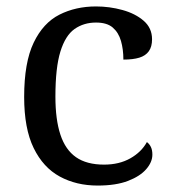

<svg xmlns="http://www.w3.org/2000/svg" viewBox="-20 -566 532 596"><path d="M283 10Q217 10 165.5 -18Q114 -46 84.5 -106.5Q55 -167 55 -265Q55 -372 84.5 -433.5Q114 -495 164.5 -520.5Q215 -546 278 -546Q320 -546 360 -535Q400 -524 426 -501.5Q452 -479 452 -444Q452 -421 442 -407Q432 -393 412.5 -387Q393 -381 363 -381Q363 -413 355.5 -439Q348 -465 330 -480.5Q312 -496 278 -496Q240 -496 211.5 -476Q183 -456 167.5 -406Q152 -356 152 -266Q152 -195 167.5 -148Q183 -101 216 -78Q249 -55 303 -55Q350 -55 384.5 -74.5Q419 -94 436 -125Q444 -119 448.5 -109.5Q453 -100 453 -86Q453 -63 434 -41Q415 -19 377.5 -4.5Q340 10 283 10Z"/></svg>

Font: Noto Rashi Hebrew
Style: Regular
Weight: 400
Version: Version 1.006